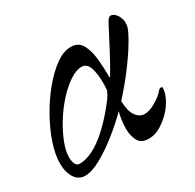

<svg xmlns="http://www.w3.org/2000/svg" viewBox="-106 -540 680 670"><g transform="rotate(-30 234.0 -205.0)"><path d="M58 15Q41 15 28.5 4.5Q16 -6 9.5 -24.5Q3 -43 3 -66Q3 -102 18 -146Q33 -190 58 -234.5Q83 -279 114 -316.5Q145 -354 177 -377Q209 -400 238 -400Q269 -400 282.5 -375.5Q296 -351 299.5 -314.5Q303 -278 303 -243Q303 -240 304.5 -240Q306 -240 307 -243Q330 -281 351.5 -323Q373 -365 395 -406Q400 -416 404.5 -420.5Q409 -425 414 -425Q423 -425 430.5 -417.5Q438 -410 442.5 -399Q447 -388 447 -379Q447 -373 446.5 -368.5Q446 -364 445 -361Q441 -346 421 -312Q401 -278 369 -235Q337 -192 297 -148Q298 -107 312 -87.5Q326 -68 346 -68Q366 -68 390.5 -82.5Q415 -97 426 -110Q431 -116 434 -118Q437 -120 440 -120Q444 -120 445 -119Q446 -118 446 -116Q446 -98 435 -75.5Q424 -53 405 -33Q386 -13 363 0.5Q340 14 316 14Q285 14 274 -7Q263 -28 263 -55Q263 -72 265.5 -90.5Q268 -109 272 -122Q238 -88 198 -56.5Q158 -25 121.5 -5Q85 15 58 15ZM62 -31Q88 -31 117 -45.5Q146 -60 177 -88Q208 -116 239 -154Q249 -166 258 -178.5Q267 -191 273 -205Q277 -252 269 -286.5Q261 -321 237 -321Q214 -321 187.5 -303Q161 -285 135 -256.5Q109 -228 88 -194Q67 -160 54 -127Q41 -94 41 -68Q41 -52 46.5 -41.5Q52 -31 62 -31Z"/></g></svg>

Font: EB Garamond
Style: Italic
Weight: 400
Italic angle: -17.2°
Designer: Georg Duffner and Octavio Pardo
Foundry: Georg Duffner
Version: Version 1.001